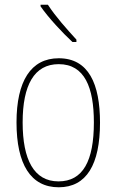

<svg xmlns="http://www.w3.org/2000/svg" viewBox="-20 -784 495 814"><path d="M183 -764H152V-757C186 -708 244 -646 287 -606H304V-616C264 -660 216 -713 183 -764ZM404 -264C404 -428 356 -537 229 -537C111 -537 50 -440 50 -265C50 -88 110 10 229 10C347 10 404 -87 404 -264ZM76 -265C76 -423 125 -512 229 -512C339 -512 378 -413 378 -265C378 -102 332 -15 228 -15C124 -15 76 -107 76 -265Z"/></svg>

Font: Noto Sans Devanagari Condensed Thin
Style: Regular
Weight: 100
Width: 3
Designer: Jelle Bosma - Monotype Design Team
Foundry: Monotype Imaging Inc.
Version: Version 2.004